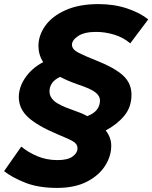

<svg xmlns="http://www.w3.org/2000/svg" viewBox="-64 -722 745 939"><path d="M-44 115 40 -5Q75 24 120 42.5Q165 61 217 61Q267 61 291 43.5Q315 26 315 3Q315 -17 295 -29.5Q275 -42 218 -65Q120 -106 74 -148Q28 -190 28 -247Q28 -296 60 -342.5Q92 -389 147 -418Q124 -455 124 -497Q124 -549 157.5 -596Q191 -643 257 -672.5Q323 -702 418 -702Q494 -702 558 -680.5Q622 -659 661 -627L573 -510Q539 -539 494.5 -552.5Q450 -566 406 -566Q349 -566 318.5 -546Q288 -526 288 -503Q288 -480 321 -463.5Q354 -447 407 -426Q494 -392 536.5 -354Q579 -316 579 -259Q579 -198 543.5 -155.5Q508 -113 453 -84Q480 -50 480 -9Q480 42 449.5 89.5Q419 137 360 167Q301 197 215 197Q124 197 59.5 171.5Q-5 146 -44 115ZM178 -274Q178 -249 200.5 -228.5Q223 -208 289 -185Q309 -178 328 -170.5Q347 -163 363 -154Q425 -178 425 -231Q425 -252 403 -270Q381 -288 314 -310Q266 -327 230 -346Q178 -322 178 -274Z"/></svg>

Font: Radio Canada
Style: Bold Italic
Weight: 700
Italic angle: -12°
Designer: Charles Daoud, Etienne Aubert Bonn, Alexandre Saumier Demers, Jacques Le Bailly
Foundry: Radio-Canada
Version: Version 2.104; ttfautohint (v1.8.4.7-5d5b);gftools[0.9.28.de